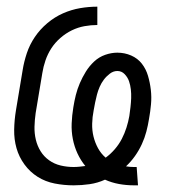

<svg xmlns="http://www.w3.org/2000/svg" viewBox="-20 -548 540 576"><path d="M382 8Q359 8 337 4Q315 0 295 -9Q273 1 249 4.5Q225 8 201 8Q172 8 144 2.5Q116 -3 93 -17.5Q70 -32 53.5 -54.5Q37 -77 29.5 -103.5Q22 -130 22.5 -159Q23 -188 28 -218L48 -338Q52 -363 60.5 -388.5Q69 -414 84.5 -437Q100 -460 122 -478.5Q144 -497 169 -508Q194 -519 220 -523.5Q246 -528 272 -528V-473Q253 -473 233.5 -469.5Q214 -466 195.5 -457Q177 -448 161 -434Q145 -420 134 -403Q123 -386 116.5 -367Q110 -348 107 -329L87 -209Q84 -188 83.5 -168Q83 -148 87.5 -129Q92 -110 102 -94Q112 -78 127.5 -67Q143 -56 162 -51.5Q181 -47 201 -47Q210 -47 219 -48Q228 -49 236 -50Q222 -67 212.5 -87.5Q203 -108 198.5 -131Q194 -154 195 -178Q196 -202 200 -226Q203 -245 207.5 -263Q212 -281 219.5 -298.5Q227 -316 237.5 -333Q248 -350 262.5 -363.5Q277 -377 295.5 -383.5Q314 -390 332 -390Q354 -390 373.5 -381.5Q393 -373 405.5 -357Q418 -341 424 -320.5Q430 -300 432.5 -278.5Q435 -257 433 -235Q431 -213 427 -191Q424 -172 419 -153Q414 -134 405.5 -115.5Q397 -97 385 -80Q373 -63 358 -49Q364 -48 369.5 -47.5Q375 -47 381 -47H390L394 8ZM297 -75Q312 -86 324.5 -100.5Q337 -115 345.5 -131.5Q354 -148 359.5 -165.5Q365 -183 368 -200Q370 -214 371.5 -227Q373 -240 373.5 -253.5Q374 -267 372.5 -280Q371 -293 367 -304.5Q363 -316 354 -325.5Q345 -335 332 -335Q320 -335 309.5 -327Q299 -319 291.5 -309Q284 -299 279 -287.5Q274 -276 271 -264.5Q268 -253 265.5 -241Q263 -229 261 -217Q257 -197 256.5 -177Q256 -157 260.5 -138.5Q265 -120 274 -103.5Q283 -87 297 -75Z"/></svg>

Font: Iosevka SS18 Light
Style: Italic
Weight: 300
Italic angle: -9°
Monospace: yes
Designer: Belleve Invis
Foundry: Belleve Invis
Version: Version 25.1.1; ttfautohint (v1.8.4)